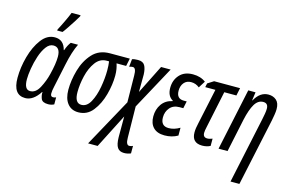

<svg xmlns="http://www.w3.org/2000/svg" viewBox="-119 -1074 2454 1608"><g transform="rotate(15 1108.5 -270.0)"><path d="M130 10Q199 10 255 -76H258Q256 -48 267.5 -19Q279 10 329 10Q356 10 380 -2V-63Q366 -57 354 -57Q332 -57 332 -84Q332 -109 340 -143L384 -350Q408 -465 443 -536H380Q358 -508 342 -462H339Q318 -546 241 -546Q174 -546 125.5 -481.5Q77 -417 51 -322.5Q25 -228 25 -138Q25 10 130 10ZM155 -57Q104 -57 104 -147Q104 -184 113 -239.5Q122 -295 140 -349.5Q158 -404 185 -440.5Q212 -477 247 -477Q306 -477 306 -395Q306 -334 282 -239Q267 -177 235.5 -117Q204 -57 155 -57ZM243 -606H290Q303 -622 325 -655Q347 -688 368 -720.5Q389 -753 398 -770L400 -780H322Q311 -751 286 -698.5Q261 -646 245 -617Z M590 10Q667 10 715.5 -52Q764 -114 787.5 -201.5Q811 -289 811 -367Q811 -398 806.5 -423Q802 -448 795 -469H878L892 -536H720Q626 -536 569.5 -474Q513 -412 487.5 -322.5Q462 -233 462 -152Q462 -76 496 -33Q530 10 590 10ZM599 -57Q541 -57 541 -153Q541 -219 558.5 -292.5Q576 -366 613.5 -417.5Q651 -469 710 -469H730Q735 -436 735 -391Q735 -323 721 -245Q707 -167 677 -112Q647 -57 599 -57Z M738 240H821L972 -56V124Q973 186 991 213Q1009 240 1049 240Q1080 240 1107 228V163Q1093 171 1076 171Q1047 171 1047 108L1043 -162L1246 -536H1163L1038 -286L1039 -437Q1037 -488 1021 -515.5Q1005 -543 962 -543Q928 -543 911 -536L904 -469Q922 -475 935 -475Q964 -475 964 -409L967 -177Z M1338 10Q1402 10 1452 -19V-87Q1403 -58 1356 -58Q1287 -58 1287 -133Q1287 -182 1316.5 -216.5Q1346 -251 1399 -251H1432L1445 -313H1419Q1356 -313 1356 -383Q1356 -425 1378.5 -452Q1401 -479 1440 -479Q1481 -479 1512 -453L1549 -512Q1505 -546 1438 -546Q1364 -546 1323 -500.5Q1282 -455 1282 -388Q1282 -316 1331 -289L1330 -285Q1270 -272 1238.5 -226.5Q1207 -181 1207 -120Q1207 -59 1240.5 -24.5Q1274 10 1338 10Z M1665 11Q1704 11 1735 -5V-68Q1724 -64 1713 -61Q1702 -58 1691 -58Q1654 -58 1654 -97Q1654 -116 1662 -150L1729 -469H1834L1848 -536H1623L1571 -503L1564 -469H1652L1586 -160Q1575 -115 1575 -80Q1575 11 1665 11Z M1973 240H2050L2175 -344Q2180 -370 2184.5 -397Q2189 -424 2189 -445Q2189 -498 2161.5 -522Q2134 -546 2093 -546Q2020 -546 1975 -464H1972L1982 -536H1919L1805 0H1883L1944 -288Q1964 -379 1992.5 -427Q2021 -475 2066 -475Q2109 -475 2109 -428Q2109 -408 2104.5 -382.5Q2100 -357 2095 -333Z"/></g></svg>

Font: Noto Sans UI Condensed
Style: Italic
Weight: 400
Width: 3
Italic angle: -12°
Designer: Monotype Design Team
Foundry: Monotype Imaging Inc.
Version: Version 1.901